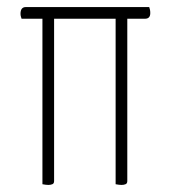

<svg xmlns="http://www.w3.org/2000/svg" viewBox="-20 -520 485 543"><path d="M340 -467V-8Q340 -1 335 1Q330 3 324 3Q317 3 307 1V-467H133V-8Q133 -1 128 1Q123 3 117 3Q110 3 100 1V-467H41Q40 -470 39 -473.5Q38 -477 38 -481Q38 -500 53 -500H402Q403 -497 404 -493Q405 -489 405 -483Q405 -467 390 -467Z"/></svg>

Font: Yanone Kaffeesatz Thin
Style: Regular
Weight: 250
Designer: Yanone
Foundry: Yanone Font Production. Not for release.
Version: Version 1.002